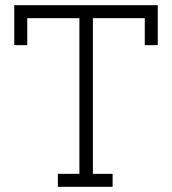

<svg xmlns="http://www.w3.org/2000/svg" viewBox="-20 -720 663 740"><path d="M414 0V-50H338V-650H538V-546H588V-700H35V-546H85V-650H286V-50H203V0Z"/></svg>

Font: Josefin Slab Medium
Style: Regular
Weight: 500
Designer: Santiago Orozco
Foundry: Typemade
Version: Version 2.000